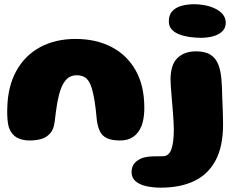

<svg xmlns="http://www.w3.org/2000/svg" viewBox="-20 -649 1131 902"><path d="M120.4 11Q82.8 11 58.4 -3.1Q34 -17.2 22 -49.5Q18.6 -60.6 16.8 -74.4Q14.9 -88.2 14.2 -105.1Q13.5 -121.9 14.2 -141.2Q16.6 -244.2 57.2 -316.8Q97.8 -389.4 169.3 -427.8Q240.9 -466.1 334.9 -466.1Q429.9 -466.1 502.7 -428.9Q575.5 -391.6 616.8 -319.4Q658 -247.1 658 -142.5Q658 -125.5 656.5 -110.4Q655 -95.4 652.1 -82.2Q649.2 -69.1 644.9 -57.6Q631.6 -23.9 606.2 -6.4Q580.9 11 545.5 11Q504.2 11 481.6 -0.2Q459 -11.4 449.1 -32.6Q439.1 -53.9 435 -83.6Q432.4 -111.8 429.9 -134.2Q427.4 -156.6 424.4 -174.4Q421.4 -192.2 418.2 -206.9Q415.1 -221.6 411.1 -234.8Q401.8 -266.1 385.4 -280.8Q369.1 -295.5 340.2 -295.5Q313.9 -295.5 296.3 -280Q278.8 -264.5 267 -234.1Q261.6 -220.2 257.2 -203.8Q252.9 -187.2 249.3 -167.6Q245.8 -148 242.8 -125.1Q239.9 -102.1 236.6 -75.4Q232.4 -41.1 215.6 -22.4Q198.9 -3.6 174.3 3.7Q149.8 11 120.4 11ZM735.6 232.6Q699.6 232.6 668.2 225.8Q636.9 219 617.5 202.9Q598.1 186.9 598.1 159.8Q598.1 130.9 614.7 114.6Q631.2 98.2 655.6 91.1Q674 86.2 697.4 85.6Q720.8 84.9 744.9 84.9Q773.8 84.9 785.2 51.9Q796.6 18.9 796.6 -40.1Q796.6 -56.4 795.4 -76.6Q794.2 -96.8 792.6 -119Q790.9 -141.2 788.9 -163.9Q787 -186.5 785.3 -207.5Q783.6 -228.5 782.4 -246.1Q781.2 -263.6 781.2 -275.6Q781.2 -344.8 813.4 -376.2Q845.5 -407.8 901.2 -407.8Q944 -407.8 968.8 -391.9Q993.5 -376.1 1005.1 -347Q1016.6 -317.9 1020.1 -278.1Q1023.6 -238.4 1024.1 -190.5Q1024.6 -180.9 1025.1 -168.2Q1025.6 -155.6 1026.1 -141.5Q1026.6 -127.4 1027 -113.1Q1027.4 -98.8 1027.6 -86.2Q1027.9 -73.6 1027.9 -64Q1027.9 38.9 992.9 104.4Q958 169.9 892.8 201.2Q827.6 232.6 735.6 232.6ZM923.9 -471.4Q899.1 -471.4 872.8 -474.9Q846.4 -478.5 823.8 -486.9Q801.1 -495.2 787.1 -510.4Q773.1 -525.6 773.1 -549Q773.1 -578.1 788.5 -595.6Q803.9 -613.1 831.2 -621.2Q858.6 -629.2 894.6 -629.2Q917.8 -629.2 943.1 -624.2Q968.5 -619.2 990.6 -608.7Q1012.8 -598.1 1026.7 -581.5Q1040.6 -564.9 1040.6 -541.5Q1040.6 -517.5 1024.5 -501.9Q1008.4 -486.2 981.8 -478.8Q955.2 -471.4 923.9 -471.4Z"/></svg>

Font: Gluten Thin
Style: Regular
Weight: 100
Designer: Tyler Finck
Foundry: Etcetera Type Company
Version: Version 1.300